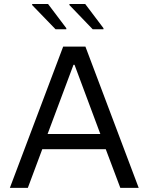

<svg xmlns="http://www.w3.org/2000/svg" viewBox="-20 -915 724 935"><path d="M28 0 287.6 -688H396L655.5 0H566L495.1 -188.3H185.8L115.5 0ZM211.8 -262.5H468.6L342.9 -599.5H337.9ZM483.9 -772.6H431.3L318.1 -890.3V-895.5H395L483.9 -777.8ZM302.9 -772.6H250.4L136.6 -890.3V-895.5H214.1L302.9 -777.8Z"/></svg>

Font: Saira Thin
Style: Regular
Weight: 100
Designer: Hector Gatti with collaboration of the Omnibus-Type team
Foundry: Omnibus-Type
Version: Version 1.101